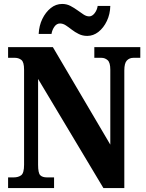

<svg xmlns="http://www.w3.org/2000/svg" viewBox="-20 -953 741 973"><path d="M21 0V-54H49Q73 -54 87.5 -65Q102 -76 102 -118V-600Q102 -639 88 -649.5Q74 -660 56 -660H21V-714H248L539 -220V-600Q539 -636 525.5 -648Q512 -660 494 -660H458V-714H691V-660H656Q636 -660 623 -646.5Q610 -633 610 -596V0H504L173 -553V-118Q173 -76 184 -65Q195 -54 218 -54H254V0ZM422 -771Q399 -771 379.5 -780.5Q360 -790 344 -802.5Q328 -815 313.5 -824.5Q299 -834 284 -834Q267 -834 255.5 -817.5Q244 -801 241 -781H176Q178 -823 194.5 -857Q211 -891 237 -912Q263 -933 295 -933Q318 -933 337 -923Q356 -913 372.5 -901Q389 -889 403.5 -879.5Q418 -870 432 -870Q447 -870 459.5 -886Q472 -902 475 -923H539Q538 -881 521.5 -846.5Q505 -812 479 -791.5Q453 -771 422 -771Z"/></svg>

Font: Noto Serif Tamil Condensed ExtraBold
Style: Italic
Weight: 800
Width: 3
Italic angle: -12°
Designer: Indian Type Foundry, Tom Grace, and the Monotype Design Team
Foundry: Monotype Imaging Inc.
Version: Version 2.003; ttfautohint (v1.8.4.7-5d5b)